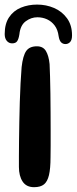

<svg xmlns="http://www.w3.org/2000/svg" viewBox="-29 -790 326 817"><path d="M116 6.5Q83 6.5 67.2 -17.5Q51.5 -41.5 51.5 -79.5Q51.5 -95.5 51.5 -124.5Q51.5 -153.5 52 -191Q52.5 -228.5 53.2 -270.5Q54 -312.5 55.2 -355Q56.5 -397.5 58.5 -436Q60.5 -474.5 63 -504.5Q68.5 -553 82.5 -573Q96.5 -593 128 -593Q154.5 -593 166.5 -572.8Q178.5 -552.5 182 -517.5Q183 -496 184 -463.5Q185 -431 185.5 -392.5Q186 -354 186.2 -313.8Q186.5 -273.5 186.5 -236.2Q186.5 -199 186.5 -168.8Q186.5 -138.5 186 -120.5Q186 -73 179.5 -45.2Q173 -17.5 158.2 -5.5Q143.5 6.5 116 6.5ZM22.5 -605.5Q9 -605.5 0 -616Q-9 -626.5 -9 -645Q-9 -689 9.8 -716.8Q28.5 -744.5 60 -757.5Q91.5 -770.5 129 -770.5Q167.5 -770.5 201.2 -756Q235 -741.5 256.2 -712.2Q277.5 -683 277.5 -639.5Q277.5 -619.5 269.2 -611Q261 -602.5 249.5 -602.5Q238.5 -602.5 231 -610Q223.5 -617.5 220.5 -636Q217 -663.5 203.8 -681.2Q190.5 -699 171.2 -707.8Q152 -716.5 130 -716.5Q103.5 -716.5 80.5 -699.5Q57.5 -682.5 53.5 -644Q50.5 -624.5 44.2 -615Q38 -605.5 22.5 -605.5Z"/></svg>

Font: Gluten
Style: Regular
Weight: 400
Designer: Tyler Finck
Foundry: Etcetera Type Company
Version: Version 1.300